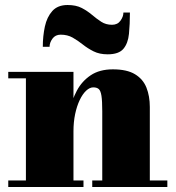

<svg xmlns="http://www.w3.org/2000/svg" viewBox="-20 -747 702 767"><path d="M273.5 -460V-26H313.5V0H13V-26H83.5V-434H13V-460ZM578.5 -319.5V-26H648.5V0H348.5V-26H388.5V-302.5Q388.5 -344.5 385.2 -364.8Q382 -385 374.2 -391.5Q366.5 -398 352.5 -398Q338.5 -398 324.2 -384.8Q310 -371.5 298.5 -347.5Q287 -323.5 280.2 -291.5Q273.5 -259.5 273.5 -222.5H250Q250 -261 258.5 -304Q267 -347 287 -384.8Q307 -422.5 342.2 -446.2Q377.5 -470 431 -470Q487 -470 519.2 -450.5Q551.5 -431 565 -397Q578.5 -363 578.5 -319.5ZM410 -530Q377.5 -530 354 -541.8Q330.5 -553.5 310.8 -569.2Q291 -585 270.2 -596.8Q249.5 -608.5 222.5 -608.5Q201 -608.5 189.5 -592.5Q178 -576.5 178 -560H151Q151 -602.5 159.2 -640.8Q167.5 -679 189 -703Q210.5 -727 250 -727Q284 -727 306.8 -715Q329.5 -703 347.8 -687.5Q366 -672 384.5 -660Q403 -648 427.5 -648Q449.5 -648 461.2 -664.2Q473 -680.5 473 -697H499Q499 -650 495.2 -612Q491.5 -574 473 -552Q454.5 -530 410 -530Z"/></svg>

Font: Bodoni Moda 9pt Black
Style: Regular
Weight: 900
Designer: Owen Earl
Foundry: indestructible type
Version: Version 2.005